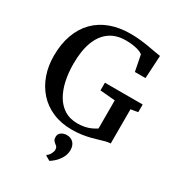

<svg xmlns="http://www.w3.org/2000/svg" viewBox="-234 -892 1192 1301"><g transform="rotate(30 362.0 -241.5)"><path d="M380.5 11Q296.5 11 230.2 -17.5Q164 -46 118.5 -97Q73 -148 49.2 -215.8Q25.5 -283.5 25.5 -362Q25.5 -455.5 52 -528.2Q78.5 -601 127.8 -650.8Q177 -700.5 246.8 -726Q316.5 -751.5 403 -751.5Q442.5 -751.5 480.8 -747.2Q519 -743 552 -737.2Q585 -731.5 610.2 -726.8Q635.5 -722 649 -720.5L639 -541.5H556L531.5 -665.5Q525 -671.5 508.2 -678.8Q491.5 -686 463.8 -691.2Q436 -696.5 396.5 -696.5Q323.5 -696.5 272.5 -661Q221.5 -625.5 194.5 -555.5Q167.5 -485.5 167.5 -382Q167.5 -314 180.2 -253.2Q193 -192.5 220 -145.5Q247 -98.5 289.5 -71.5Q332 -44.5 391.5 -44.5Q421.5 -44.5 447.2 -49.8Q473 -55 494.5 -64.8Q516 -74.5 534 -86.5V-306.5L416.5 -317V-377H712V-317L656.5 -307.5V-40Q637.5 -39.5 616.8 -34Q596 -28.5 571.8 -21Q547.5 -13.5 518.8 -6.2Q490 1 455.8 6Q421.5 11 380.5 11ZM443 136.5Q442.5 170 426 198Q409.5 226 388.8 244.5Q368 263 356 269.5H354.5L320 250L319 243.5Q333 236.5 343 217.5Q353 198.5 353 185.5Q353 170 346.2 162.2Q339.5 154.5 332 149.5Q324 143.5 317.2 134.5Q310.5 125.5 310.5 109Q310.5 89.5 321 78.5Q331.5 67.5 345.5 63.2Q359.5 59 369 59H371.5Q403.5 59 423.2 79.2Q443 99.5 443 136.5Z"/></g></svg>

Font: Merriweather 24pt SemiBold
Style: Regular
Weight: 600
Designer: Eben Sorkin
Foundry: Eben Sorkin
Version: Version 2.100